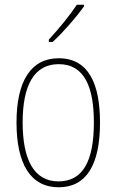

<svg xmlns="http://www.w3.org/2000/svg" viewBox="-20 -784 495 814"><path d="M336 -757V-764H306C273 -715 232 -665 187 -616V-606H203C246 -645 302 -709 336 -757ZM404 -264C404 -428 356 -537 229 -537C111 -537 50 -440 50 -265C50 -88 110 10 229 10C347 10 404 -87 404 -264ZM76 -265C76 -423 125 -512 229 -512C339 -512 378 -413 378 -265C378 -102 332 -15 228 -15C124 -15 76 -107 76 -265Z"/></svg>

Font: Noto Sans Armenian Condensed Thin
Style: Regular
Weight: 100
Width: 3
Designer: Monotype Design Team
Foundry: Monotype Imaging Inc.
Version: Version 2.008